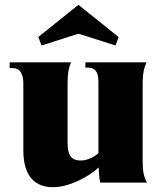

<svg xmlns="http://www.w3.org/2000/svg" viewBox="-20 -759 671 798"><path d="M201 19C267 19 349 -24 390 -63C391 -38 393 -12 397 0H591C578 -23 573 -48 573 -84V-416C573 -452 578 -476 589 -500H335V-478H347C375 -478 389 -459 389 -421V-122C367 -103 337 -90 310 -92C278 -94 261 -112 261 -164V-416C261 -452 265 -476 275 -500H20V-476H33C62 -476 77 -454 77 -412V-134C77 -22 129 19 201 19ZM153 -570 306 -619 460 -570 473 -605 306 -739 139 -605Z"/></svg>

Font: Sinistre Bold
Style: Regular
Weight: 900
Designer: Jules Durand
Foundry: Collletttivo
Version: Version 69.420;Glyphs 3.2 (3217)